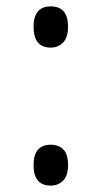

<svg xmlns="http://www.w3.org/2000/svg" viewBox="-20 -567 318 601"><path d="M139 -418Q85 -418 85 -483Q85 -547 139 -547Q193 -547 193 -483Q193 -450 177.5 -434Q162 -418 139 -418ZM139 14Q85 14 85 -50Q85 -114 139 -114Q164 -114 178.5 -99Q193 -84 193 -50Q193 -17 177.5 -1.5Q162 14 139 14Z"/></svg>

Font: Noto Sans Bengali ExtraCondensed
Style: Regular
Weight: 400
Width: 2
Designer: Jelle Bosma - Monotype Design Team
Foundry: Monotype Imaging Inc.
Version: Version 2.003